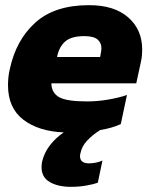

<svg xmlns="http://www.w3.org/2000/svg" viewBox="-20 -504 592 744"><path d="M255 220Q205 220 173 201.5Q141 183 141 144Q141 139 141.5 134Q142 129 143 123Q151 88 173.5 59Q196 30 227 9Q129 5 70 -40.5Q11 -86 11 -174Q11 -188 12.5 -204Q14 -220 18 -236Q42 -349 117 -416.5Q192 -484 325 -484Q423 -484 477 -436.5Q531 -389 531 -312Q531 -301 530 -289Q529 -277 526 -264L508 -181H179Q180 -144 209 -127.5Q238 -111 318 -111Q359 -111 401.5 -118.5Q444 -126 472 -136L448 -23Q412 -7 368 0Q338 19 317.5 41Q297 63 292 89Q291 92 290.5 95Q290 98 290 101Q290 129 325 129Q338 129 352.5 126Q367 123 377 118L359 204Q343 210 314.5 215Q286 220 255 220ZM201 -283H368L371 -300Q372 -305 372.5 -309Q373 -313 373 -317Q373 -338 358 -351Q343 -364 306 -364Q257 -364 233 -343.5Q209 -323 201 -283Z"/></svg>

Font: Kanit
Style: Bold Italic
Weight: 700
Italic angle: -12°
Designer: Katatrad Team
Foundry: CadsonDemak
Version: Version 2.000; ttfautohint (v1.8.3)